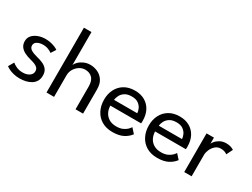

<svg xmlns="http://www.w3.org/2000/svg" viewBox="-54 -1220 2317 1765"><g transform="rotate(30 1104.0 -338.0)"><path d="M203.9 -422.5Q235.1 -422.5 262.3 -416Q289.4 -409.6 309.3 -400.6Q329.1 -391.6 337.9 -384.4L305.4 -333.4Q294.9 -342.6 269.1 -353.9Q243.2 -365.1 210.8 -365.1Q174.5 -365.1 149 -350.7Q123.6 -336.4 123.6 -308.7Q123.6 -281.8 149.8 -265.8Q175.9 -249.7 219.6 -239.3Q254 -231.4 283.5 -217.8Q313.1 -204.3 331.3 -180.5Q349.5 -156.8 349.5 -117.4Q349.5 -82.3 334.9 -57.5Q320.2 -32.8 295.4 -17.6Q270.6 -2.4 239.6 4.8Q208.6 12 176 12Q139.1 12 109.2 4.2Q79.3 -3.5 58.7 -14.1Q38.1 -24.8 28.1 -33.1L61.3 -90.4Q74.3 -77.5 104.1 -63.5Q133.9 -49.4 172.1 -49.4Q215.3 -49.4 242.5 -68.2Q269.7 -86.9 269.7 -117.1Q269.7 -139.8 256.7 -153.4Q243.7 -167.1 222.1 -175.2Q200.4 -183.4 174.9 -189.7Q142.9 -197.8 113.4 -211.8Q83.9 -225.7 65 -249.6Q46.1 -273.6 46.1 -310.6Q46.1 -345.5 68 -370.4Q89.9 -395.4 125.9 -408.9Q161.9 -422.5 203.9 -422.5Z M679 -422.5Q718.8 -422.5 756.7 -405.6Q794.6 -388.8 819.2 -352.2Q843.7 -315.6 843.7 -256.9V0H763.9V-240.6Q763.9 -303.7 734.9 -332.1Q706 -360.5 659.9 -360.5Q629.1 -360.5 600.7 -343.1Q572.3 -325.6 554 -295.5Q535.8 -265.4 535.8 -227.4V0H455.6V-688H535.8V-335.8Q539.8 -353.2 559.7 -373.4Q579.6 -393.6 610.8 -408.1Q642 -422.5 679 -422.5Z M1024 -189.3Q1024.7 -151.5 1040.7 -119.7Q1056.7 -88 1088 -69.2Q1119.3 -50.3 1165.5 -50.3Q1204.3 -50.3 1231.1 -62Q1257.8 -73.7 1274.4 -89.7Q1291 -105.8 1298.5 -119L1343.3 -69.3Q1317.5 -33.7 1273.4 -10.8Q1229.3 12 1159.7 12Q1093.5 12 1045.7 -16.4Q997.8 -44.8 972.1 -95.1Q946.3 -145.3 946.3 -210.2Q946.3 -270.2 970.8 -318.3Q995.2 -366.5 1041.7 -394.5Q1088.3 -422.5 1153.8 -422.5Q1214 -422.5 1258.4 -397.2Q1302.8 -372 1327.3 -326Q1351.8 -280 1351.8 -217Q1351.8 -212.8 1351.6 -202.8Q1351.3 -192.8 1350.5 -189.3ZM1273.3 -252Q1272.7 -273.5 1261.3 -298.9Q1249.8 -324.3 1224.2 -342.7Q1198.5 -361 1154.8 -361Q1109.5 -361 1082.1 -343.3Q1054.7 -325.5 1041.9 -300.3Q1029.2 -275 1026.8 -252Z M1499 -189.3Q1499.7 -151.5 1515.7 -119.7Q1531.7 -88 1563 -69.2Q1594.3 -50.3 1640.5 -50.3Q1679.3 -50.3 1706.1 -62Q1732.8 -73.7 1749.4 -89.7Q1766 -105.8 1773.5 -119L1818.3 -69.3Q1792.5 -33.7 1748.4 -10.8Q1704.3 12 1634.7 12Q1568.5 12 1520.7 -16.4Q1472.8 -44.8 1447.1 -95.1Q1421.3 -145.3 1421.3 -210.2Q1421.3 -270.2 1445.8 -318.3Q1470.2 -366.5 1516.7 -394.5Q1563.3 -422.5 1628.8 -422.5Q1689 -422.5 1733.4 -397.2Q1777.8 -372 1802.3 -326Q1826.8 -280 1826.8 -217Q1826.8 -212.8 1826.6 -202.8Q1826.3 -192.8 1825.5 -189.3ZM1748.3 -252Q1747.7 -273.5 1736.3 -298.9Q1724.8 -324.3 1699.2 -342.7Q1673.5 -361 1629.8 -361Q1584.5 -361 1557.1 -343.3Q1529.7 -325.5 1516.9 -300.3Q1504.2 -275 1501.8 -252Z M1996 0H1917.6V-410.5H1996V-338.8H1993.5Q1996.1 -351.6 2012.1 -371.3Q2028.1 -391 2056.2 -406.8Q2084.3 -422.5 2122.7 -422.5Q2151.4 -422.5 2173 -414.9Q2194.6 -407.2 2203.1 -399.6L2170.5 -333.9Q2163.6 -340.6 2146 -347.9Q2128.4 -355.1 2102.8 -355.1Q2069.5 -355.1 2045.5 -333.9Q2021.6 -312.6 2008.8 -283.1Q1996 -253.5 1996 -228.4Z"/></g></svg>

Font: League Spartan Extralight
Style: Regular
Weight: 200
Foundry: The League of Moveable Type
Version: Version 2.300; ttfautohint (v1.8.3)